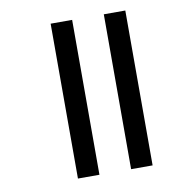

<svg xmlns="http://www.w3.org/2000/svg" viewBox="-76 -744 796 818"><g transform="rotate(-10 321.5 -335.0)"><path d="M196 0V-670H289V0ZM426 0V-670H519V0Z"/></g></svg>

Font: Noto Sans Masaram Gondi
Style: Regular
Weight: 400
Designer: Ek Type & Mukund Gokhale
Foundry: Ek Type
Version: Version 1.004; ttfautohint (v1.8.4.7-5d5b)